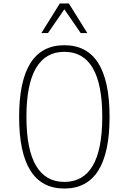

<svg xmlns="http://www.w3.org/2000/svg" viewBox="-20 -1072 740 1104"><path d="M350 12Q220 12 155 -91Q90 -194 90 -400Q90 -606 155 -709Q220 -812 350 -812Q480 -812 545 -709Q610 -606 610 -400Q610 -194 545 -91Q480 12 350 12ZM350 -26Q459 -26 513.5 -119.5Q568 -213 568 -400Q568 -587 513.5 -680.5Q459 -774 350 -774Q242 -774 187 -680.5Q132 -587 132 -400Q132 -213 187 -119.5Q242 -26 350 -26ZM218 -882 324 -1052H376L482 -882H444L340 -1033H360L256 -882Z"/></svg>

Font: Martian Mono SemiExpanded Thin
Style: Regular
Weight: 250
Monospace: yes
Version: Version 0.930